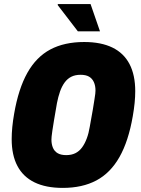

<svg xmlns="http://www.w3.org/2000/svg" viewBox="-20 -905 689 937"><path d="M286 12Q204 12 148.5 -15Q93 -42 65 -95Q37 -148 37 -226Q37 -254 40 -285Q43 -316 49 -350Q70 -472 113.5 -549.5Q157 -627 225.5 -663.5Q294 -700 391 -700Q473 -700 528.5 -673Q584 -646 612 -592.5Q640 -539 640 -460Q640 -433 637 -402.5Q634 -372 628 -338Q607 -216 563 -138.5Q519 -61 450.5 -24.5Q382 12 286 12ZM303 -148Q329 -148 348 -157.5Q367 -167 380.5 -185.5Q394 -204 403.5 -229.5Q413 -255 418 -286Q428 -338 433 -370Q438 -402 441 -420Q444 -438 445 -447.5Q446 -457 446 -463Q446 -487 438 -504.5Q430 -522 414.5 -531Q399 -540 373 -540Q347 -540 328 -530.5Q309 -521 295.5 -502.5Q282 -484 273 -458.5Q264 -433 258 -402Q249 -350 243.5 -317.5Q238 -285 235.5 -267Q233 -249 232 -240Q231 -231 231 -224Q231 -201 238.5 -183.5Q246 -166 262 -157Q278 -148 303 -148ZM360 -752 261 -881 263 -885H422L468 -752Z"/></svg>

Font: Archivo Condensed Black
Style: Italic
Weight: 900
Width: 3
Italic angle: -10°
Designer: Hector Gatti
Foundry: Omnibus-Type
Version: Version 2.001